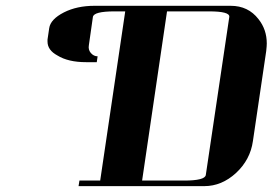

<svg xmlns="http://www.w3.org/2000/svg" viewBox="-20 -635 931 655"><path d="M142.1 -493.2V-500L147.9 -539.1Q152.3 -569.3 198.2 -592.8Q242.7 -615.2 301.8 -615.2H767.1Q826.7 -615.2 861.8 -569.8Q890.1 -534.2 890.1 -486.8Q890.1 -478.5 888.2 -460.9L842.8 -153.8Q834 -90.3 785.2 -44.9Q736.3 0 676.8 0H248L251 -19H321.8L407.2 -596.2H371.1Q299.8 -596.2 296.9 -577.1L283.2 -481Q280.3 -465.3 290 -454.1Q299.8 -442.9 313 -442.9L310.1 -422.9H273.9Q212.4 -422.9 175.8 -445.8Q142.1 -463.9 142.1 -493.2ZM464.8 -19H607.9Q679.2 -19 682.1 -38.1L762.2 -577.1Q765.1 -596.2 692.9 -596.2H549.8Z"/></svg>

Font: Hjet
Style: Italic
Weight: 400
Designer: T. Christopher White
Version: Version 1.2